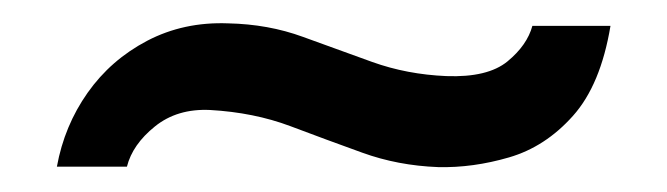

<svg xmlns="http://www.w3.org/2000/svg" viewBox="-20 -649 563 162"><path d="M349.7 -508Q315.6 -509.3 285.6 -520.2Q255.6 -531 224.9 -542.6Q194.2 -554.1 157.2 -556.2Q129.5 -557.5 110.7 -542.3Q91.8 -527.1 87.1 -508.4H28Q34.3 -542.9 53.9 -570.7Q73.5 -598.5 104.2 -614.6Q135 -630.7 172.4 -629.3Q206.4 -628.6 235.6 -617.9Q264.8 -607.2 294.1 -596.7Q323.4 -586.2 356.6 -584.8Q391.5 -583.5 408.2 -597.2Q424.8 -610.9 429.2 -627.2H495.1Q486.8 -577.3 463.4 -551.2Q440.1 -525.1 409.5 -516.2Q379 -507.3 349.7 -508Z"/></svg>

Font: Alumni Sans SC Thin
Style: Italic
Weight: 100
Italic angle: -8°
Designer: Robert E. Leuschke
Foundry: Robert E. Leuschke
Version: Version 1.016